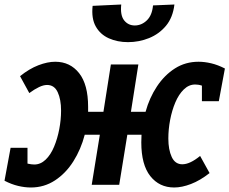

<svg xmlns="http://www.w3.org/2000/svg" viewBox="-37 -820 1018 852"><path d="M100 12Q73 12 43.5 5Q14 -2 -17 -18L10 -164H85V-94Q94 -92 101.5 -91Q109 -90 115 -90Q143 -90 165.5 -111.5Q188 -133 203 -169Q218 -205 226 -247Q234 -289 234 -329Q234 -379 219 -411Q204 -443 172 -443Q156 -443 136 -433.5Q116 -424 93 -407L52 -482Q93 -515 133.5 -530.5Q174 -546 208 -546Q274 -546 314 -495.5Q354 -445 354 -346Q354 -335 354 -324H422L455 -534H577L544 -324H609Q626 -386 659.5 -436.5Q693 -487 739.5 -516.5Q786 -546 844 -546Q871 -546 900.5 -539Q930 -532 961 -516L934 -371H859V-440Q850 -443 842.5 -444Q835 -445 829 -445Q801 -445 778.5 -423Q756 -401 741 -365.5Q726 -330 718 -288Q710 -246 710 -205Q710 -156 725 -123.5Q740 -91 772 -91Q806 -91 851 -128L893 -52Q851 -19 810.5 -3.5Q770 12 736 12Q670 12 630 -38.5Q590 -89 590 -188Q590 -205 591 -222H528L492 0H370L406 -222H339Q322 -157 288.5 -104Q255 -51 207 -19.5Q159 12 100 12ZM531 -633Q484 -633 446 -650Q408 -667 388 -702.5Q368 -738 374 -794L501 -800Q496 -752 514 -729.5Q532 -707 561 -707Q591 -707 614.5 -729.5Q638 -752 642 -796L737 -800Q730 -742 699.5 -705.5Q669 -669 624.5 -651Q580 -633 531 -633Z"/></svg>

Font: Bitter
Style: Bold Italic
Weight: 700
Italic angle: -9°
Designer: Sol Matas, and Bitter project Authors
Foundry: Sol Matas
Version: Version 2.001